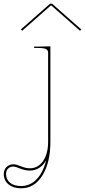

<svg xmlns="http://www.w3.org/2000/svg" viewBox="-158 -770 456 1030"><path d="M-39.1 -605 -45.9 -612.3 110.4 -750H121.6L277.8 -612.3L271 -605L117.7 -740.2H114.3ZM89.4 90.3Q74.7 116.2 52.2 130.6Q29.8 145 2 145Q-23.4 145 -49.8 134.3Q-76.2 123.5 -85.4 123.5Q-104 123.5 -114.7 134.3Q-125.5 145 -125.5 163.6Q-125.5 192.9 -104 210.4Q-82.5 228 -44.4 228Q2.9 228 38.1 191.9Q73.2 155.8 89.4 90.3ZM24.9 -520H47.4L112.3 -521.5V-9.8Q112.3 102.5 69.3 171.4Q26.4 240.2 -44.4 240.2Q-86.4 240.2 -112.1 219.2Q-137.7 198.2 -137.7 163.6Q-137.7 140.6 -123 126Q-108.4 111.3 -85.4 111.3Q-71.3 111.3 -45.4 122.1Q-19.5 132.8 2 132.8Q46.4 132.8 73.2 93.8Q100.1 54.7 100.1 -9.8V-487.3Q100.1 -501.5 88.1 -507.1Q76.2 -512.7 47.4 -512.7H24.9Z"/></svg>

Font: ZnikomitNo24
Style: Thin
Weight: 300
Designer: gluk
Foundry: gluk
Version: Version 0.55